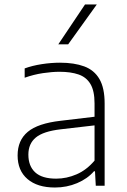

<svg xmlns="http://www.w3.org/2000/svg" viewBox="-20 -828 568 856"><path d="M225 8Q146.5 8 102.5 -29.8Q58.5 -67.5 58.5 -135Q58.5 -202.5 103.8 -240.2Q149 -278 250 -289.5L401.5 -307.5V-367Q401.5 -423 383.2 -453.5Q365 -484 330.2 -496Q295.5 -508 245.5 -508Q212.5 -508 171.8 -502Q131 -496 90 -481.5V-523Q124 -535.5 166.2 -542Q208.5 -548.5 247.5 -548.5Q311 -548.5 355.5 -532Q400 -515.5 423.2 -475.8Q446.5 -436 446.5 -366.5V0H407L403.5 -64.5H399Q370 -31 323.8 -11.5Q277.5 8 225 8ZM106.5 -138.5Q106.5 -87.5 137 -59.5Q167.5 -31.5 230.5 -31.5Q277 -31.5 321.5 -50.8Q366 -70 401.5 -112V-269L250.5 -251.5Q173 -242.5 139.8 -215Q106.5 -187.5 106.5 -138.5ZM240 -630.5 359 -808H411.5L284 -630.5Z"/></svg>

Font: Encode Sans SmExp XLt
Style: Regular
Weight: 200
Width: 6
Designer: Multiple Designers
Foundry: Impallari Type
Version: Version 3.002; ttfautohint (v1.8.3) -l 8 -r 50 -G 200 -x 14 